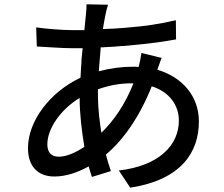

<svg xmlns="http://www.w3.org/2000/svg" viewBox="-20 -818 1040 892"><path d="M904 -254C904 -367 832 -458 711 -494C718 -512 725 -536 731 -549L637 -572C635 -555 629 -525 624 -507C615 -508 606 -508 596 -508C546 -508 492 -501 439 -487C442 -524 445 -564 448 -598H458C464 -599 469 -599 474 -599L484 -600H495C497 -600 498 -601 500 -601H511C514 -602 517 -602 521 -602L531 -603L542 -604C552 -604 562 -605 573 -606L583 -607C590 -608 597 -608 603 -609L614 -610C680 -616 743 -625 798 -635L797 -724C725 -707 652 -696 573 -690L563 -689C529 -686 494 -684 458 -683C462 -707 466 -731 470 -750C473 -765 477 -781 482 -796L382 -798C382 -784 381 -765 379 -747C377 -727 374 -703 372 -678H318C267 -678 183 -685 148 -691L151 -602C194 -600 268 -594 315 -594H364C363 -584 362 -575 361 -565L360 -555L359 -546C359 -537 358 -529 358 -521L357 -511C356 -493 355 -475 354 -457C215 -392 110 -258 110 -130C110 -38 163 2 232 2C286 2 340 -16 392 -45C397 -27 402 -11 407 4L495 -23C495 -24 494 -26 494 -27L491 -36C484 -56 478 -77 472 -100C553 -167 630 -278 685 -417C768 -391 811 -328 811 -258C811 -143 718 -47 532 -26L585 54C823 17 904 -111 904 -254ZM200 -142C200 -144 200 -146 200 -148C200 -220 261 -309 350 -363C350 -289 360 -207 372 -136C329 -107 287 -90 253 -90C219 -90 202 -109 200 -142ZM435 -378V-403C479 -419 531 -431 592 -431H600C561 -332 509 -258 451 -201C443 -252 436 -307 435 -367V-374V-375V-376V-378Z"/></svg>

Font: Glow Sans SC Normal Medium
Style: Regular
Weight: 600
Designer: Ryoko NISHIZUKA (kana, bopomofo & ideographs); Paul D. Hunt (Latin, Greek & Cyrillic); Sandoll Communications, Soo-young
Version: Version 0.93